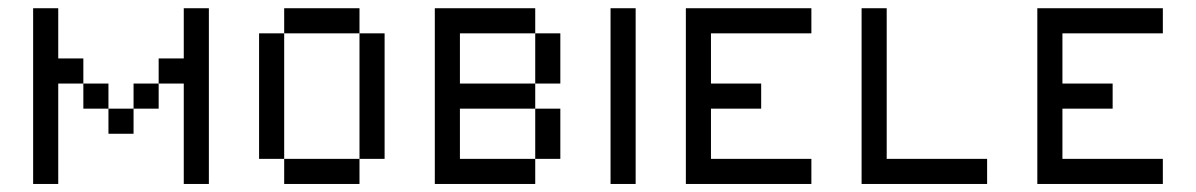

<svg xmlns="http://www.w3.org/2000/svg" viewBox="-20 -458 2978 478"><path d="M437.5 -437.5H500V0H437.5V-250H375V-312.5H437.5ZM312.5 -250H375V-187.5H312.5ZM250 -187.5H312.5V-125H250ZM187.5 -250H250V-187.5H187.5ZM62.5 -437.5H125V-312.5H187.5V-250H125V0H62.5Z M875 -375H937.5V-62.5H875ZM687.5 -62.5H875V0H687.5ZM625 -375H687.5V-62.5H625ZM687.5 -437.5H875V-375H687.5Z M1312.5 -375H1375V-250H1312.5ZM1312.5 -187.5H1375V-62.5H1312.5ZM1062.5 -437.5H1312.5V-375H1125V-250H1312.5V-187.5H1125V-62.5H1312.5V0H1062.5Z M1500 -437.5H1562.5V0H1500Z M1687.5 -437.5H2000V-375H1750V-250H1875V-187.5H1750V-62.5H2000V0H1687.5Z M2125 -437.5H2187.5V-62.5H2437.5V0H2125Z M2562.5 -437.5H2875V-375H2625V-250H2750V-187.5H2625V-62.5H2875V0H2562.5Z"/></svg>

Font: Pixel Operator SC
Style: Regular
Weight: 400
Designer: Jayvee Enaguas (GrandChaos9000)
Foundry: The Grandoplex Project
Version: Version 1.4.1 (September 5, 2015)